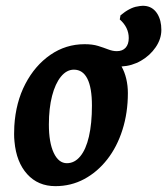

<svg xmlns="http://www.w3.org/2000/svg" viewBox="-20 -624 571 656"><path d="M169.4 12Q110 12 72.9 -29Q35.8 -70 29.5 -140.3Q28.1 -153.2 28.2 -166.4Q28.3 -179.5 28.9 -193.3Q33.8 -274.5 66.6 -337.3Q99.4 -400.2 152.1 -436.6Q204.8 -473 269.1 -473Q295.9 -473 315.1 -467.1Q334.3 -461.1 349.7 -455.2Q365.1 -449.2 379.1 -449.2Q398.5 -449.2 409.2 -461Q419.9 -472.9 419.9 -494Q419.9 -530.4 389.2 -557.6L391.7 -571.6Q407 -584.5 422.1 -592.4Q437.2 -600.3 449.6 -601.9Q467.4 -605.8 480.7 -603.1Q504.2 -598.5 517.7 -576.6Q531.3 -554.6 531.3 -521.9Q531.3 -490.9 511.9 -462.6Q492.6 -434.3 461.7 -416.5Q430.9 -398.8 395.3 -396.9Q405.9 -377.9 411.4 -354.7Q416.9 -331.4 416.9 -306Q416.9 -238.6 398.4 -180.5Q380 -122.3 346.4 -79.4Q312.8 -36.4 267.8 -12.2Q222.7 12 169.4 12ZM208.5 -66.4Q234.8 -66.4 254.2 -89.9Q273.7 -113.4 283.9 -157.7Q294.1 -202.1 294.1 -263.2Q294.1 -324.3 278.5 -355.1Q262.9 -386 232.5 -386Q207.7 -386 188.2 -362.2Q168.8 -338.4 157.9 -296.3Q147 -254.1 147 -198.8Q147 -137 163.6 -101.7Q180.3 -66.4 208.5 -66.4Z"/></svg>

Font: Alegreya
Style: Italic
Weight: 400
Italic angle: -7°
Designer: Juan Pablo del Peral
Foundry: Huerta Tipografica
Version: Version 2.009